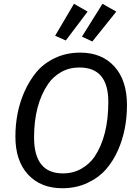

<svg xmlns="http://www.w3.org/2000/svg" viewBox="-20 -978 726 1010"><path d="M397.9 -623Q343.8 -623 301.3 -598.6Q258.8 -574.2 232.9 -536.1Q159.2 -427.7 159.2 -254.9Q159.2 -65.9 311 -65.9Q365.2 -65.9 408.2 -90.6Q451.2 -115.2 477.1 -153.3Q549.8 -261.2 549.8 -442.1Q549.8 -623 397.9 -623ZM401.9 -701.2Q515.6 -701.2 581.8 -628.2Q647.9 -555.2 647.9 -425.5Q647.9 -295.9 601.6 -189.9Q576.2 -131.8 538.1 -87.9Q500 -43.9 440.4 -15.9Q380.9 12.2 308.1 12.2Q194.3 12.2 127.7 -59.8Q61 -131.8 61 -259.5Q61 -387.2 107.9 -494.1Q133.8 -553.2 171.4 -598.6Q209 -644 268.8 -672.6Q328.6 -701.2 401.9 -701.2ZM591.8 -917 465.8 -759.8 411.1 -785.2 519 -958ZM440.9 -917 326.2 -765.1 270 -790 369.1 -958Z"/></svg>

Font: FiraSans-Italic
Style: Italic
Weight: 400
Italic angle: -8°
Designer: Carrois Corporate & Edenspiekermann AG
Foundry: Carrois Corporate GbR & Edenspiekermann AG
Version: Version 3.106;PS 003.106;hotconv 1.0.70;makeotf.lib2.5.58329